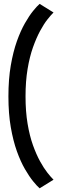

<svg xmlns="http://www.w3.org/2000/svg" viewBox="-20 -782 340 1015"><path d="M189.5 213.5 263 168Q250 155.5 231 131.5Q212 107.5 192 71.2Q172 35 154.2 -14.5Q136.5 -64 125.8 -128.2Q115 -192.5 115 -272.5Q115 -352.5 125.8 -417Q136.5 -481.5 154.2 -531.5Q172 -581.5 192 -618.5Q212 -655.5 231 -679.5Q250 -703.5 263 -716L189.5 -761.5Q175.5 -749.5 155 -724.2Q134.5 -699 111.8 -659.2Q89 -619.5 69.2 -564Q49.5 -508.5 37 -436Q24.5 -363.5 24.5 -272.5Q24.5 -181.5 37 -109.5Q49.5 -37.5 69.2 17.5Q89 72.5 111.8 111.8Q134.5 151 155 176.2Q175.5 201.5 189.5 213.5Z"/></svg>

Font: Anybody UltraCondensed Thin
Style: Regular
Weight: 400
Version: Version 1.111